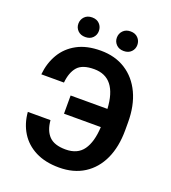

<svg xmlns="http://www.w3.org/2000/svg" viewBox="-158 -1005 1008 1131"><g transform="rotate(20 345.5 -439.0)"><path d="M58.2 -235.4H200.3Q205.6 -171.2 238.5 -137.3Q271.3 -103.3 342.3 -103.3Q416.9 -103.3 452.6 -153.8Q488.3 -204.2 492.9 -298.3H262.1V-412.3H492.9Q481.9 -605.8 340.2 -605.8Q266.3 -605.8 235.8 -570.5Q205.3 -535.2 199.2 -470.5H57.2Q64.3 -542.6 97.8 -599.4Q131.4 -656.2 191.8 -688.9Q252.1 -721.6 340.2 -721.6Q430 -721.6 496.1 -679.5Q562.1 -637.4 598.2 -560.5Q634.2 -483.7 634.2 -378.9V-330.3Q634.2 -225.9 599.1 -149.5Q563.9 -73.2 498.4 -31.6Q432.9 9.9 342.3 9.9Q255.3 9.9 193.9 -21.5Q132.5 -52.9 98.2 -108.3Q63.9 -163.7 58.2 -235.4ZM160.2 -826Q160.2 -851.9 177.7 -870Q195.3 -888.1 224.8 -888.1Q254.3 -888.1 271.5 -870Q288.7 -851.9 288.7 -826Q288.7 -800.8 271.5 -783Q254.3 -765.3 224.8 -765.3Q195.3 -765.3 177.7 -783Q160.2 -800.8 160.2 -826ZM401.3 -826Q401.3 -851.9 418.9 -870Q436.4 -888.1 465.9 -888.1Q495 -888.1 512.4 -870Q529.8 -851.9 529.8 -826Q529.8 -800.8 512.4 -783Q495 -765.3 465.9 -765.3Q436.4 -765.3 418.9 -783Q401.3 -800.8 401.3 -826Z"/></g></svg>

Font: Interface
Style: Bold
Weight: 700
Designer: Rasmus Andersson
Foundry: rsms
Version: Version 1.8